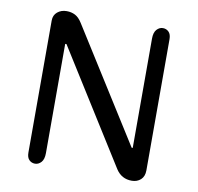

<svg xmlns="http://www.w3.org/2000/svg" viewBox="-79 -791 901 874"><g transform="rotate(10 371.5 -354.5)"><path d="M100 -45V-655Q100 -680 117.5 -694.5Q135 -709 160 -709Q182 -709 199.5 -700Q217 -691 232 -667L559 -148H564V-653Q564 -682 576.5 -695.5Q589 -709 605 -709Q621 -709 632 -698Q643 -687 643 -664V-58Q643 -30 626.5 -15Q610 0 585 0Q538 0 512 -40L185 -561H179V-56Q179 -27 166.5 -13.5Q154 0 138 0Q122 0 111 -11Q100 -22 100 -45Z"/></g></svg>

Font: Marmelad for Arash.Academy
Style: Regular
Weight: 400
Designer: Manvel Shmavonyan
Foundry: Cyreal
Version: Version 1.110;Glyphs 3.2 (3202)